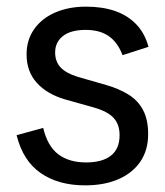

<svg xmlns="http://www.w3.org/2000/svg" viewBox="-20 -546 498 578"><path d="M236 12Q156 12 102.5 -25Q49 -62 30 -139L110 -161Q123 -106 155.5 -81.5Q188 -57 239 -57Q288 -57 314 -77.5Q340 -98 340 -139Q340 -171 322.5 -190.5Q305 -210 264 -222L175 -247Q121 -263 90.5 -297Q60 -331 60 -382Q60 -426 83 -458.5Q106 -491 146.5 -508.5Q187 -526 239 -526Q288 -526 326 -513Q364 -500 390 -473Q416 -446 427 -405L349 -380Q334 -419 307 -437.5Q280 -456 238 -456Q193 -456 169.5 -437.5Q146 -419 146 -388Q146 -361 162 -343.5Q178 -326 213 -315L300 -290Q338 -279 366.5 -261.5Q395 -244 410.5 -215Q426 -186 426 -142Q426 -94 402.5 -59.5Q379 -25 336.5 -6.5Q294 12 236 12Z"/></svg>

Font: TikTok Sans 24pt
Style: Regular
Weight: 400
Version: Version 4.000